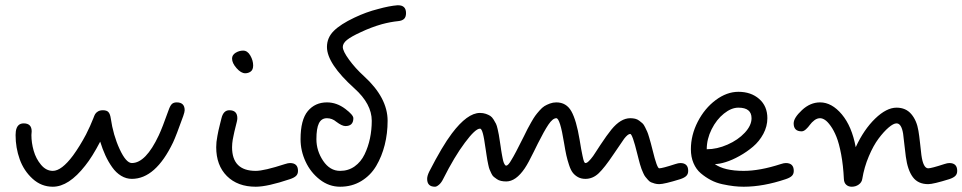

<svg xmlns="http://www.w3.org/2000/svg" viewBox="-20 -708 3649 728"><path d="M39.1 -195.8Q39.1 -203.1 40 -210Q44.4 -240.2 69.8 -240.2Q100.1 -240.2 100.1 -210Q100.1 -208 99.6 -203.1Q99.1 -198.2 99.1 -195.8Q99.1 -166.5 107.7 -136.5Q116.2 -106.4 135.5 -83.3Q154.8 -60.1 180.2 -60.1Q213.4 -60.1 256.8 -118.2Q282.7 -153.8 306.2 -198.2Q322.8 -231 334 -259.8Q337.4 -269.5 340.6 -275.1Q343.8 -280.8 351.3 -285.4Q358.9 -290 370.1 -290Q384.8 -290 391.1 -283Q397.5 -275.9 399.9 -259.8Q409.2 -195.3 433.6 -142.6Q458 -89.8 480 -89.8Q532.7 -89.8 582 -194.8Q595.2 -222.7 619.1 -290Q625 -307.1 631.6 -313.5Q638.2 -319.8 649.9 -319.8Q680.2 -319.8 680.2 -290Q680.2 -283.7 674.8 -268.1Q647.9 -192.9 636.2 -168Q569.8 -29.8 480 -29.8Q458.5 -29.8 439.2 -41.5Q419.9 -53.2 405.3 -74Q390.6 -94.7 379.6 -118.7Q368.7 -142.6 359.9 -170.9Q329.6 -112.8 303.2 -80.1Q240.7 0 180.2 0Q136.7 0 103.5 -30.3Q70.3 -60.5 54.7 -104.2Q39.1 -147.9 39.1 -195.8Z M799.8 -149.9Q799.8 -160.2 800.8 -169.9Q801.8 -179.7 804.4 -193.1Q807.1 -206.5 808.3 -212.9Q809.6 -219.2 814.2 -237.5Q818.8 -255.9 819.8 -259.8Q827.1 -290 849.6 -290Q879.9 -290 879.9 -259.8Q879.9 -253.9 877.9 -246.1Q877 -241.7 873.3 -227.5Q869.6 -213.4 868.7 -208.7Q867.7 -204.1 865.5 -193.6Q863.3 -183.1 862.3 -177.5Q861.3 -171.9 860.6 -164.1Q859.9 -156.2 859.9 -149.9Q859.9 -60.1 949.7 -60.1Q981.4 -60.1 1060.5 -85.9Q1072.3 -89.8 1079.6 -89.8Q1109.9 -89.8 1109.9 -60.1Q1109.9 -48.3 1102.8 -41.3Q1095.7 -34.2 1079.6 -28.8Q994.1 0 949.7 0Q880.9 0 840.3 -40.5Q799.8 -81.1 799.8 -149.9ZM859.9 -485.8Q859.9 -499.5 873.3 -507.8Q886.7 -516.1 901.9 -516.1Q918.5 -516.1 929.2 -497.3Q939.9 -478.5 939.9 -460Q939.9 -443.8 930.9 -437Q921.9 -430.2 909.7 -430.2Q894 -430.2 877 -449.5Q859.9 -468.8 859.9 -485.8Z M1119.6 -180.2Q1119.6 -253.9 1147.2 -286.9Q1174.8 -319.8 1219.7 -319.8Q1256.8 -319.8 1289.6 -294.9Q1319.8 -272 1319.8 -259.8Q1319.8 -230 1289.6 -230Q1276.9 -230 1255.4 -246.1Q1239.3 -259.8 1219.7 -259.8Q1198.7 -259.8 1189.2 -240.5Q1179.7 -221.2 1179.7 -180.2Q1179.7 -136.2 1205.3 -98.1Q1231 -60.1 1269.5 -60.1Q1300.8 -60.1 1324.7 -77.1Q1348.6 -94.2 1362.3 -122.6Q1376 -150.9 1382.8 -183.3Q1389.6 -215.8 1389.6 -250Q1389.6 -314 1323.7 -373Q1219.7 -466.8 1219.7 -529.8Q1219.7 -564.9 1245.4 -590.6Q1271 -616.2 1323.7 -641.1Q1368.7 -662.6 1413.6 -673.8Q1455.6 -685.5 1486.8 -688H1489.7Q1519.5 -688 1519.5 -658.2Q1519.5 -643.6 1512.2 -636.5Q1504.9 -629.4 1489.7 -627.9Q1460.4 -625 1427.7 -616.2Q1386.7 -604.5 1347.7 -585.9Q1311.5 -569.3 1295.7 -556.6Q1279.8 -543.9 1279.8 -529.8Q1279.8 -514.2 1303.5 -481.7Q1327.1 -449.2 1360.4 -418.9Q1449.7 -337.4 1449.7 -250Q1449.7 -202.1 1438.7 -158.4Q1427.7 -114.7 1406.5 -78.9Q1385.3 -43 1349.9 -21.5Q1314.5 0 1269.5 0Q1227.5 0 1192.6 -27.1Q1157.7 -54.2 1138.7 -95.2Q1119.6 -136.2 1119.6 -180.2Z M1599.6 -29.8Q1599.6 -41 1607.4 -57.1Q1657.2 -154.3 1693.4 -202.1Q1752 -279.8 1799.8 -279.8Q1812 -279.8 1822 -276.4Q1832 -272.9 1838.9 -268.6Q1845.7 -264.2 1851.6 -254.6Q1857.4 -245.1 1860.6 -238.8Q1863.8 -232.4 1866.9 -218.5Q1870.1 -204.6 1871.3 -197.5Q1872.6 -190.4 1875 -174.1Q1877.4 -157.7 1878.4 -151.9Q1878.9 -147.5 1880.1 -139.9Q1881.3 -132.3 1882.1 -127.9Q1882.8 -123.5 1884 -117.2Q1885.3 -110.8 1886 -106.9Q1886.7 -103 1887.9 -98.1Q1889.2 -93.3 1890.4 -90.6Q1891.6 -87.9 1893.1 -85.2Q1894.5 -82.5 1896 -81.3Q1897.5 -80.1 1899.4 -80.1Q1907.2 -80.1 1919.4 -102.1Q1931.6 -121.1 1966.8 -191.9Q1976.1 -210.9 1980.2 -219Q1984.4 -227.1 1993.9 -243.9Q2003.4 -260.7 2009.3 -268.8Q2015.1 -276.9 2025.4 -288.6Q2035.6 -300.3 2044.4 -305.7Q2053.2 -311 2064.9 -315.4Q2076.7 -319.8 2089.4 -319.8Q2127.4 -319.8 2146.5 -285.9Q2165.5 -252 2177.7 -178.2Q2181.6 -152.8 2183.6 -143.1Q2185.5 -133.3 2188.7 -117.4Q2191.9 -101.6 2194.3 -95.7Q2196.8 -89.8 2199.7 -89.8Q2202.6 -89.8 2205.8 -91.6Q2209 -93.3 2212.9 -97.4Q2216.8 -101.6 2220.2 -105.2Q2223.6 -108.9 2228.8 -116.2Q2233.9 -123.5 2237.1 -128.7Q2240.2 -133.8 2246.6 -143.3Q2252.9 -152.8 2256.3 -158.2Q2281.2 -195.8 2298.3 -216.8Q2333.5 -259.8 2369.6 -259.8Q2379.9 -259.8 2388.2 -257.8Q2396.5 -255.9 2403.6 -250.5Q2410.6 -245.1 2415.8 -240.7Q2420.9 -236.3 2426 -225.6Q2431.2 -214.8 2434.1 -208.5Q2437 -202.1 2441.4 -187Q2445.8 -171.9 2447.8 -164.6Q2449.7 -157.2 2454.6 -138.2Q2471.2 -69.8 2479.5 -69.8Q2491.2 -69.8 2540.5 -85.9Q2552.2 -89.8 2559.6 -89.8Q2589.4 -89.8 2589.4 -60.1Q2589.4 -48.3 2582.5 -41.3Q2575.7 -34.2 2559.6 -28.8Q2498.5 -9.8 2479.5 -9.8Q2470.7 -9.8 2462.6 -12Q2454.6 -14.2 2448.5 -16.8Q2442.4 -19.5 2436.8 -26.1Q2431.2 -32.7 2427.2 -37.4Q2423.3 -42 2418.9 -52Q2414.6 -62 2412.4 -67.4Q2410.2 -72.8 2406.5 -85.7Q2402.8 -98.6 2401.6 -104Q2400.4 -109.4 2396.5 -124Q2377.9 -200.2 2369.6 -200.2Q2360.8 -200.2 2346.7 -182.1Q2343.8 -178.7 2305.7 -122.1Q2272 -71.8 2249.8 -50.8Q2227.5 -29.8 2199.7 -29.8Q2183.6 -29.8 2171.6 -36.4Q2159.7 -43 2151.9 -53Q2144 -63 2137.7 -82.3Q2131.3 -101.6 2127.4 -119.1Q2123.5 -136.7 2118.7 -166Q2103.5 -259.8 2089.4 -259.8Q2075.7 -259.8 2059.3 -235.4Q2043 -210.9 2019.5 -164.1Q2014.6 -154.3 2003.7 -132.1Q1992.7 -109.9 1985.1 -95.7Q1977.5 -81.5 1969.7 -69.8Q1936 -20 1899.4 -20Q1888.7 -20 1879.9 -22Q1871.1 -23.9 1864.3 -28.6Q1857.4 -33.2 1852.3 -37.4Q1847.2 -41.5 1843 -50.5Q1838.9 -59.6 1836.4 -65.2Q1834 -70.8 1831.5 -82.8Q1829.1 -94.7 1827.9 -100.6Q1826.7 -106.4 1824.7 -120.6Q1822.8 -134.8 1821.8 -140.1Q1820.8 -146 1819.6 -154.1Q1818.4 -162.1 1817.6 -167.2Q1816.9 -172.4 1815.7 -179.4Q1814.5 -186.5 1813.5 -190.9Q1812.5 -195.3 1811.3 -200.4Q1810.1 -205.6 1808.8 -208.7Q1807.6 -211.9 1806.2 -214.8Q1804.7 -217.8 1803.2 -219Q1801.8 -220.2 1799.8 -220.2Q1782.2 -220.2 1742.7 -167Q1703.1 -114.3 1660.6 -29.8Q1653.8 -15.6 1644.8 -7.8Q1635.7 0 1629.4 0Q1599.6 0 1599.6 -29.8Z M2599.6 -142.1Q2599.6 -195.8 2625.7 -246.6Q2651.9 -297.4 2693.8 -328.6Q2735.8 -359.9 2779.8 -359.9Q2827.6 -359.9 2858.6 -332.8Q2889.6 -305.7 2889.6 -259.8Q2889.6 -229 2874.3 -200.4Q2858.9 -171.9 2835.2 -151.9Q2811.5 -131.8 2783.9 -116.5Q2756.3 -101.1 2731.9 -93.5Q2707.5 -85.9 2690.4 -85.9Q2726.1 -60.1 2799.8 -60.1Q2861.3 -60.1 2940.4 -85.9Q2952.1 -89.8 2959.5 -89.8Q2989.7 -89.8 2989.7 -60.1Q2989.7 -48.3 2982.7 -41.3Q2975.6 -34.2 2959.5 -28.8Q2874 0 2799.8 0Q2781.2 0 2762.2 -2.2Q2743.2 -4.4 2719.2 -9.5Q2695.3 -14.6 2675 -25.4Q2654.8 -36.1 2637.2 -51Q2619.6 -65.9 2609.6 -89.4Q2599.6 -112.8 2599.6 -142.1ZM2659.7 -142.1Q2698.7 -142.1 2738.5 -159.7Q2778.3 -177.2 2804 -204.8Q2829.6 -232.4 2829.6 -259.8Q2829.6 -299.8 2779.8 -299.8Q2752.9 -299.8 2724.9 -277.3Q2696.8 -254.9 2678.2 -217.8Q2659.7 -180.7 2659.7 -142.1Z M2989.3 -240.2Q2989.3 -261.2 3020.8 -290.5Q3052.2 -319.8 3089.4 -319.8Q3133.8 -319.8 3171.9 -274.4Q3210 -229 3224.6 -149.9Q3255.4 -216.8 3298.3 -258.3Q3341.3 -299.8 3379.4 -299.8Q3414.6 -299.8 3435.3 -275.4Q3456.1 -251 3462.4 -211.9Q3465.3 -195.3 3468.8 -163.1Q3472.2 -130.9 3473.6 -120.1Q3480.5 -69.8 3499.5 -69.8Q3511.2 -69.8 3560.5 -85.9Q3572.3 -89.8 3579.6 -89.8Q3609.4 -89.8 3609.4 -60.1Q3609.4 -48.3 3602.5 -41.3Q3595.7 -34.2 3579.6 -28.8Q3518.6 -9.8 3499.5 -9.8Q3460.9 -9.8 3441.2 -36.4Q3421.4 -63 3414.6 -113.8Q3412.6 -126.5 3409.4 -157.5Q3406.2 -188.5 3404.3 -201.2Q3397.9 -240.2 3379.4 -240.2Q3367.7 -240.2 3349.4 -224.6Q3331.1 -209 3311.3 -182.6Q3291.5 -156.2 3274.2 -115.2Q3256.8 -74.2 3249.5 -29.8Q3247.6 -16.6 3236.1 -8.3Q3224.6 0 3209.5 0Q3196.8 0 3188.5 -7.6Q3180.2 -15.1 3179.7 -29.8Q3177.2 -81.1 3169.4 -122.6Q3161.6 -164.1 3151.6 -189Q3141.6 -213.9 3129.6 -230.5Q3117.7 -247.1 3107.9 -253.4Q3098.1 -259.8 3089.4 -259.8Q3078.1 -259.8 3067.9 -252Q3057.6 -244.1 3051 -234.9Q3044.4 -225.6 3035.9 -217.8Q3027.3 -210 3019.5 -210Q2989.3 -210 2989.3 -240.2Z"/></svg>

Font: Pecita
Style: Book
Weight: 400
Width: 6
Version: Version 3.4.1